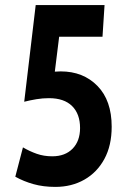

<svg xmlns="http://www.w3.org/2000/svg" viewBox="-20 -720 498 753"><path d="M197 13Q150 13 111.5 2.2Q73 -8.5 40 -27L70 -142Q96.5 -126.5 124.2 -116.8Q152 -107 185 -107Q235.5 -107 264.8 -137Q294 -167 294 -218Q294 -273 262.8 -304Q231.5 -335 172 -335Q147.5 -335 123.2 -331Q99 -327 75 -321L120 -700H390L382 -576H212L195 -439Q206 -440 218 -440Q306.5 -440 362.2 -383Q418 -326 418 -223Q418 -149.5 389.5 -96.8Q361 -44 311 -15.5Q261 13 197 13Z"/></svg>

Font: Cabin Condensed
Style: Bold
Weight: 700
Width: 3
Designer: Pablo Impallari
Foundry: Pablo Impallari. http://www.impallari.com Igino Marini. http://www.ikern.com
Version: Version 3.001; ttfautohint (v1.8.3)